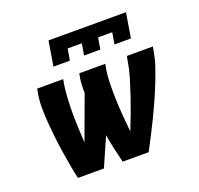

<svg xmlns="http://www.w3.org/2000/svg" viewBox="-128 -880 1056 1020"><g transform="rotate(-20 400.0 -370.0)"><path d="M144 0Q135 -40 128 -80.5Q121 -121 114.5 -161.5Q108 -202 103.5 -243Q99 -284 95.5 -325.5Q92 -367 91.5 -409Q91 -451 98 -494L103 -520H250L245 -494Q239 -452 237 -410.5Q235 -369 235 -328Q235 -287 237 -246.5Q239 -206 241 -165L332 -412Q331 -432 332 -452.5Q333 -473 336 -494L341 -520H488L483 -494Q476 -449 475.5 -403.5Q475 -358 476.5 -313.5Q478 -269 482 -225Q486 -181 490 -137Q508 -181 524.5 -225.5Q541 -270 556 -314.5Q571 -359 584.5 -404Q598 -449 605 -494L610 -520H757L752 -494Q745 -451 730.5 -409Q716 -367 699.5 -325.5Q683 -284 664.5 -243Q646 -202 626.5 -161.5Q607 -121 586 -80.5Q565 -40 544 0H397Q387 -40 378 -80.5Q369 -121 362 -162L291 0ZM224 -600 247 -740H685L662 -600H569L580 -665H500L489 -600H397L408 -665H328L317 -600Z"/></g></svg>

Font: Iosevka Aile Heavy
Style: Italic
Weight: 900
Italic angle: -9°
Designer: Belleve Invis
Foundry: Belleve Invis
Version: Version 31.1.0; ttfautohint (v1.8.4)